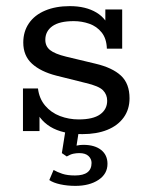

<svg xmlns="http://www.w3.org/2000/svg" viewBox="-20 -428 482 627"><path d="M249 10Q184 10 144.5 -14Q105 -38 90 -85L109 -92V0H55V-139H104Q108 -106 127.5 -83Q147 -60 176 -49Q205 -38 237 -38Q284 -38 307 -54.5Q330 -71 330 -99Q330 -119 316.5 -133Q303 -147 260 -157L164 -181Q113 -194 84.5 -220Q56 -246 56 -289Q56 -325 74.5 -352Q93 -379 127.5 -393.5Q162 -408 208 -408Q260 -408 295 -387Q330 -366 342 -324L324 -322V-397H379V-269H329Q328 -302 312 -322Q296 -342 271.5 -350.5Q247 -359 221 -359Q174 -359 151 -342.5Q128 -326 128 -298Q128 -277 143.5 -264.5Q159 -252 196 -243L292 -220Q347 -207 375 -181Q403 -155 403 -107Q403 -71 384 -44.5Q365 -18 330.5 -4Q296 10 249 10ZM226 179Q200 179 177 174Q154 169 141 160L155 127Q167 134 183.5 139.5Q200 145 225 145Q279 145 279 104Q279 91 269 81.5Q259 72 239 72Q229 72 219.5 74Q210 76 198 83L182 72L195 -10H239L228 60L208 55Q219 50 230 47.5Q241 45 252 45Q289 45 310 61.5Q331 78 331 107Q331 140 301.5 159.5Q272 179 226 179Z"/></svg>

Font: Rokkitt SemiBold
Style: Regular
Weight: 400
Version: Version 3.103